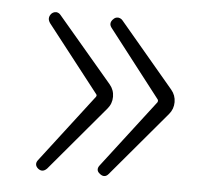

<svg xmlns="http://www.w3.org/2000/svg" viewBox="-37 -508 504 461"><g transform="rotate(5 214.5 -277.0)"><path d="M91.8 -91.8Q85.9 -85.9 80.1 -85.9Q75.2 -85.9 70.3 -89.8Q64.5 -94.7 64.5 -100.6Q64.5 -105.5 68.4 -110.4L193.4 -273.4Q196.3 -277.3 193.4 -280.3L68.4 -440.4Q64.5 -446.3 64.5 -451.2Q64.5 -458 70.3 -463.9Q75.2 -467.8 80.1 -467.8Q81.1 -467.8 82 -467.8Q87.9 -466.8 91.8 -461.9L223.6 -306.6Q234.4 -293.9 234.4 -277.3Q234.4 -260.7 223.6 -248ZM240.2 -91.8Q235.4 -85.9 229.5 -85.9Q224.6 -85.9 219.7 -89.8Q212.9 -94.7 212.9 -100.6Q212.9 -105.5 216.8 -110.4L341.8 -273.4Q343.8 -277.3 341.8 -280.3L217.8 -440.4Q212.9 -446.3 212.9 -451.2Q212.9 -458 219.7 -463.9Q223.6 -467.8 229.5 -467.8Q230.5 -467.8 230.5 -467.8Q237.3 -466.8 241.2 -461.9L372.1 -306.6Q382.8 -293.9 382.8 -277.3Q382.8 -260.7 372.1 -248Z"/></g></svg>

Font: Gen Jyuu Gothic ExtraLight
Style: Regular
Weight: 100
Designer: [Source Han Sans]
Ryoko NISHIZUKA  (kana & ideographs); Paul D. Hunt (Latin, Greek & Cyrillic); Wenlong ZHANG  (bopomofo
Version: Version 1.002.20150607